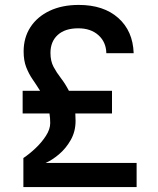

<svg xmlns="http://www.w3.org/2000/svg" viewBox="-20 -760 640 780"><path d="M75 0V-118Q99 -134 124 -157.5Q149 -181 166.5 -208Q184 -235 184 -260Q184 -281 181 -299H72V-391H143Q128 -415 112.5 -437.5Q97 -460 86.5 -487Q76 -514 76 -551Q76 -607 103.5 -649.5Q131 -692 181.5 -716Q232 -740 300 -740Q401 -740 460.5 -687Q520 -634 523 -544H412Q411 -589 380 -617Q349 -645 298 -645Q244 -645 214.5 -618Q185 -591 185 -545Q185 -512 197.5 -488.5Q210 -465 227.5 -442.5Q245 -420 260 -391H435V-299H286Q287 -285 287 -269Q287 -226 267.5 -191.5Q248 -157 219.5 -133Q191 -109 165 -98H535V0Z"/></svg>

Font: Tiny SemiBold
Style: Regular
Weight: 600
Designer: Philipp Nurullin, Konstantin Bulenkov
Foundry: JetBrains
Version: Version 2.251; ttfautohint (v1.8.4.7-5d5b)